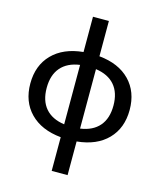

<svg xmlns="http://www.w3.org/2000/svg" viewBox="-138 -848 975 1167"><g transform="rotate(15 349.5 -265.0)"><path d="M400 -528Q524 -516 593 -445Q662 -374 662 -260Q662 -146 593 -75Q524 -4 400 8V220H300V8Q176 -4 106.5 -75Q37 -146 37 -260Q37 -374 106.5 -445Q176 -516 300 -528V-750H400ZM400 -73Q478 -84 519 -131.5Q560 -179 560 -260Q560 -341 519 -388.5Q478 -436 400 -447ZM300 -447Q222 -436 181 -388.5Q140 -341 140 -260Q140 -179 181 -131.5Q222 -84 300 -73Z"/></g></svg>

Font: Mplus 1p Medium
Style: Regular
Weight: 500
Version: Version 1.061